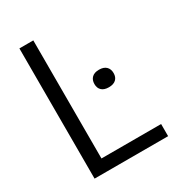

<svg xmlns="http://www.w3.org/2000/svg" viewBox="-179 -843 858 945"><g transform="rotate(-30 250.0 -370.0)"><path d="M78.5 0V-740H157.5V-69H496.5V0ZM310.5 -403Q310.5 -426.5 324.5 -440Q338.5 -453.5 365 -453.5Q391.5 -453.5 405.5 -440Q419.5 -426.5 419.5 -403Q419.5 -380 405.5 -367Q391.5 -354 365 -354Q338.5 -354 324.5 -367Q310.5 -380 310.5 -403Z"/></g></svg>

Font: Encode Sans Semi Condensed
Style: Regular
Weight: 400
Width: 4
Designer: Multiple Designers
Foundry: Impallari Type
Version: Version 2.000